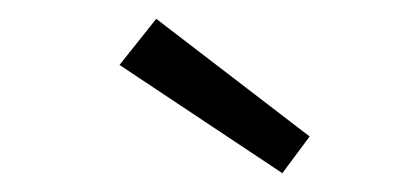

<svg xmlns="http://www.w3.org/2000/svg" viewBox="-20 -840 430 204"><path d="M280 -656 107 -771 146 -820 309 -695Z"/></svg>

Font: Yaldevi Light
Style: Regular
Weight: 300
Designer: Sol Matas, Rajitha Manaperi, Kosala Senevirathne
Foundry: Mooniak
Version: Version 1.100